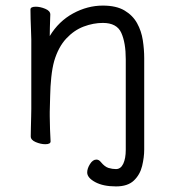

<svg xmlns="http://www.w3.org/2000/svg" viewBox="-20 -505 628 687"><path d="M430 -293Q430 -352 414 -387.5Q398 -423 348 -423Q314 -423 279.5 -410Q245 -397 217 -367Q189 -337 174 -287Q167 -262 163.5 -228.5Q160 -195 159.5 -162Q159 -129 158 -105V-89Q158 -65 159 -42Q160 -19 161 1Q161 11 142 11Q126 11 108 3.5Q90 -4 90 -17Q90 -25 90.5 -46Q91 -67 91.5 -87.5Q92 -108 92 -115V-364Q92 -374 91 -395Q90 -416 89.5 -438Q89 -460 89 -471Q89 -481 108 -481Q124 -481 142 -473.5Q160 -466 160 -453Q160 -453 159.5 -439Q159 -425 158.5 -407Q158 -389 158 -376Q190 -429 241.5 -457Q293 -485 348 -485Q396 -485 425.5 -467.5Q455 -450 470.5 -422Q486 -394 491 -361Q496 -328 496 -297V30Q496 58 488.5 89Q481 120 459 141Q437 162 395 162Q349 162 320.5 146.5Q292 131 292 112Q292 98 302 82Q312 66 325 66Q334 66 341 75Q355 92 368.5 96Q382 100 395 100Q412 100 421 81Q430 62 430 31Z"/></svg>

Font: Moon Stars Kai T HW
Style: Regular
Weight: 400
Designer: GuiWonder
Version: Version 1.101